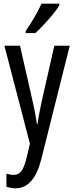

<svg xmlns="http://www.w3.org/2000/svg" viewBox="-20 -786 403 1046"><path d="M4 -537 143 -3 127 65Q114 121 98 144Q82 167 53 167Q38 167 15 160V232Q44 240 64 240Q165 240 205 81L360 -537H276L207 -233Q200 -199 194 -169Q188 -139 185 -111H181Q172 -174 158 -233L89 -537ZM303 -766H206Q176 -699 120 -617V-606H173Q203 -633 244 -679.5Q285 -726 303 -757Z"/></svg>

Font: Noto Sans Display Condensed
Style: Regular
Weight: 400
Width: 3
Designer: Monotype Design Team
Foundry: Monotype Imaging Inc.
Version: Version 1.900